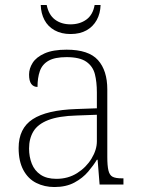

<svg xmlns="http://www.w3.org/2000/svg" viewBox="-20 -743 567 773"><path d="M199 10Q159 10 126 -6.5Q93 -23 74 -58.5Q55 -94 55 -147Q55 -226 111.5 -263Q168 -300 287 -304L370 -307V-371Q370 -413 362 -444.5Q354 -476 327.5 -494.5Q301 -513 248 -513Q201 -513 175.5 -498.5Q150 -484 140.5 -457Q131 -430 131 -393Q115 -393 106 -405Q97 -417 97 -443Q97 -467 111.5 -490Q126 -513 159.5 -528Q193 -543 248 -543Q337 -543 374.5 -501Q412 -459 412 -383V-111Q412 -76 416.5 -57Q421 -38 433 -31.5Q445 -25 471 -25H477V0H381L373 -100H370Q357 -78 335 -52Q313 -26 279.5 -8Q246 10 199 10ZM207 -23Q254 -23 290.5 -46Q327 -69 348.5 -104.5Q370 -140 370 -174V-281L289 -278Q216 -276 174 -259.5Q132 -243 114.5 -214Q97 -185 97 -145Q97 -112 108 -84Q119 -56 143.5 -39.5Q168 -23 207 -23ZM264 -606Q227 -606 200 -621Q173 -636 159 -662.5Q145 -689 144 -723H168Q176 -683 201.5 -664Q227 -645 264 -645Q301 -645 327.5 -664Q354 -683 361 -723H385Q384 -689 369.5 -662.5Q355 -636 328.5 -621Q302 -606 264 -606Z"/></svg>

Font: Noto Serif Bengali ExtraLight
Style: Regular
Weight: 250
Version: Version 2.003